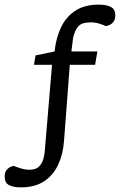

<svg xmlns="http://www.w3.org/2000/svg" viewBox="-58 -680 517 828"><path d="M32.4 128Q-0.8 128 -19.3 118.1Q-37.8 108.3 -37.8 82.2Q-37.8 62.2 -29 52.3Q-20.3 42.5 -11 38.9Q-1.7 35.4 0.3 35.3Q13.6 40.6 32.6 46.3Q51.6 52 69.2 52Q94.7 52 108.2 40Q121.7 28.1 127.6 9.7Q133.4 -8.7 134.9 -26L166.4 -400.6H88.4L95.3 -441L177.3 -458Q183.4 -515 204.4 -560.4Q225.4 -605.9 265.5 -632.9Q305.7 -660 367.8 -660Q400.9 -660 420.1 -650.1Q439.3 -640.2 439.3 -613.6Q439.3 -595.7 430.8 -585.4Q422.3 -575.2 412.4 -571.5Q402.4 -567.8 399 -567.3Q386.8 -573.2 369 -578.4Q351.3 -583.6 331.7 -583.6Q293.1 -583.6 278 -564.6Q262.9 -545.5 257 -515.4L249.9 -458H361.9L352.1 -400.6H243L218.2 -73.9Q214.2 -15.9 193 30Q171.7 75.8 132.1 101.9Q92.5 128 32.4 128Z"/></svg>

Font: Faustina Light
Style: Italic
Weight: 300
Italic angle: -8°
Designer: Alfonso Garcia
Foundry: http://www.omnibus-type.com
Version: Version 1.200